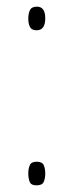

<svg xmlns="http://www.w3.org/2000/svg" viewBox="-20 -552 220 577"><path d="M65 -496Q65 -511 70 -521.5Q75 -532 91 -532Q116 -532 116 -497Q116 -461 90 -461Q75 -461 70 -471Q65 -481 65 -496ZM65 -31Q65 -45 69.5 -55.5Q74 -66 90 -66Q107 -66 111.5 -55.5Q116 -45 116 -31Q116 -16 111.5 -5.5Q107 5 90 5Q73 5 69 -6Q65 -17 65 -31Z"/></svg>

Font: Noto Sans Lao Looped UI ExCd Thin
Style: Regular
Weight: 100
Width: 2
Designer: Mark Frömberg, Ben Mitchell
Foundry: The Fontpad Ltd
Version: Version 1.001